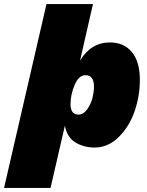

<svg xmlns="http://www.w3.org/2000/svg" viewBox="-88 -720 727 950"><path d="M456 -510Q525 -510 564.5 -462.5Q604 -415 604 -325Q604 -245 578 -169.5Q552 -94 499.5 -42Q447 10 380 10Q327 10 285.5 -15Q244 -40 233 -98L162 210H-68L142 -700H372L308 -420Q362 -510 456 -510ZM300 -153Q325 -153 344 -180Q363 -207 370 -237Q377 -267 377 -291Q377 -348 335 -348Q302 -348 281.5 -300Q261 -252 261 -205Q261 -153 300 -153Z"/></svg>

Font: Elaine Sans Black
Style: Italic
Weight: 900
Italic angle: -13°
Designer: Wei Huang
Foundry: Wei Huang
Version: Version 2.001;December 24, 2019;FontCreator 12.0.0.2547 64-b